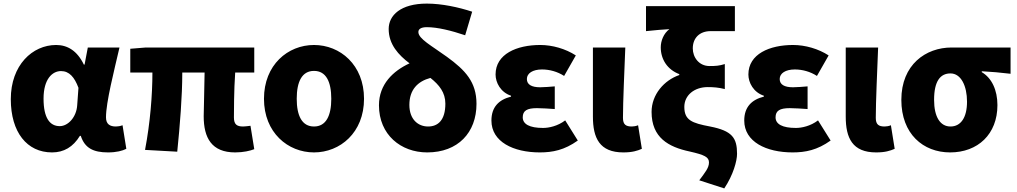

<svg xmlns="http://www.w3.org/2000/svg" viewBox="-20 -833 5649 1067"><path d="M269 14C335 14 386 -16 424 -78H429C451 -10 499 14 580 14C627 14 661 5 682 -6L661 -137C648 -132 635 -130 624 -130C592 -130 569 -142 569 -181C569 -265 614 -439 644 -569H468L450 -474H446C409 -551 355 -583 292 -583C160 -583 40 -471 40 -282C40 -98 130 14 269 14ZM312 -132C257 -132 222 -177 222 -285C222 -394 271 -438 319 -438C365 -438 394 -404 416 -345L409 -248C405 -183 359 -132 312 -132Z M1287 14C1332 14 1371 5 1393 -4L1372 -134C1356 -132 1341 -130 1331 -130C1297 -130 1280 -141 1280 -180C1280 -204 1280 -333 1287 -430H1393V-569H790L704 -562V-430H827C827 -307 815 -152 786 0L965 10C980 -138 993 -296 993 -430H1117C1116 -338 1112 -219 1112 -187C1112 -67 1156 14 1287 14Z M1725 14C1870 14 2003 -96 2003 -284C2003 -473 1870 -583 1725 -583C1580 -583 1447 -473 1447 -284C1447 -96 1580 14 1725 14ZM1725 -130C1658 -130 1629 -190 1629 -284C1629 -379 1658 -439 1725 -439C1792 -439 1821 -379 1821 -284C1821 -190 1792 -130 1725 -130Z M2359 -130C2302 -130 2255 -171 2255 -250C2255 -334 2301 -381 2372 -400C2421 -361 2455 -319 2455 -257C2455 -165 2414 -130 2359 -130ZM2604 -768C2528 -793 2435 -813 2352 -813C2207 -813 2140 -748 2140 -672C2140 -586 2195 -527 2256 -481C2165 -439 2086 -365 2086 -248C2086 -84 2208 14 2354 14C2525 14 2628 -96 2628 -256C2628 -377 2566 -443 2464 -517C2380 -578 2305 -617 2305 -655C2305 -671 2319 -682 2352 -682C2411 -682 2488 -663 2565 -637Z M2980 14C3051 14 3117 1 3191 -52L3121 -164C3079 -132 3030 -122 2998 -122C2923 -122 2885 -143 2885 -181C2885 -218 2909 -232 2964 -232C2995 -232 3030 -229 3063 -227V-353C3037 -351 3006 -348 2982 -348C2934 -348 2908 -363 2908 -394C2908 -426 2941 -447 2992 -447C3034 -447 3078 -435 3115 -411L3180 -525C3123 -562 3050 -583 2982 -583C2852 -583 2734 -533 2734 -419C2734 -374 2762 -320 2820 -301V-296C2752 -279 2711 -238 2711 -163C2711 -45 2833 14 2980 14Z M3444 14C3494 14 3522 5 3547 -6L3526 -137C3515 -132 3500 -130 3491 -130C3458 -130 3442 -141 3442 -178C3442 -269 3450 -438 3455 -569H3275V-185C3275 -66 3312 14 3444 14Z M4005 214C4055 139 4076 61 4076 22C4076 -67 4049 -106 3926 -130C3825 -149 3783 -165 3783 -239C3783 -304 3839 -349 3913 -349C3944 -349 3973 -347 4008 -338V-477C3976 -467 3956 -466 3923 -466C3864 -466 3830 -515 3830 -564C3830 -623 3869 -660 3929 -660H4064V-799H3570V-660C3632 -667 3659 -668 3700 -671C3668 -647 3652 -606 3652 -570C3652 -503 3689 -446 3755 -421V-416C3671 -387 3601 -308 3601 -211C3601 -68 3695 -16 3813 9C3896 28 3920 40 3920 70C3920 100 3898 126 3866 169Z M4385 14C4456 14 4522 1 4596 -52L4526 -164C4484 -132 4435 -122 4403 -122C4328 -122 4290 -143 4290 -181C4290 -218 4314 -232 4369 -232C4400 -232 4435 -229 4468 -227V-353C4442 -351 4411 -348 4387 -348C4339 -348 4313 -363 4313 -394C4313 -426 4346 -447 4397 -447C4439 -447 4483 -435 4520 -411L4585 -525C4528 -562 4455 -583 4387 -583C4257 -583 4139 -533 4139 -419C4139 -374 4167 -320 4225 -301V-296C4157 -279 4116 -238 4116 -163C4116 -45 4238 14 4385 14Z M4849 14C4899 14 4927 5 4952 -6L4931 -137C4920 -132 4905 -130 4896 -130C4863 -130 4847 -141 4847 -178C4847 -269 4855 -438 4860 -569H4680V-185C4680 -66 4717 14 4849 14Z M5260 14C5414 14 5523 -87 5523 -249C5523 -333 5491 -400 5436 -432V-437C5495 -434 5534 -430 5596 -423V-569H5268C5125 -569 4989 -474 4989 -278C4989 -89 5110 14 5260 14ZM5262 -130C5205 -130 5171 -183 5171 -278C5171 -383 5206 -425 5262 -425C5321 -425 5354 -355 5354 -268C5354 -180 5320 -130 5262 -130Z"/></svg>

Font: Noto Sans Korean Black
Style: Bold
Weight: 900
Designer: Ryoko NISHIZUKA (kana & ideographs); Paul D. Hunt (Latin, Greek & Cyrillic); Wenlong ZHANG (bopomofo); Sandoll Communica
Foundry: Adobe Systems Incorporated
Version: Version 1.000;PS 1;hotconv 1.0.78;makeotf.lib2.5.61930